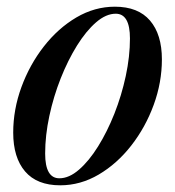

<svg xmlns="http://www.w3.org/2000/svg" viewBox="-20 -543 524 574"><path d="M323.5 -523Q393 -523 428.5 -481.5Q464 -440 464 -365.5Q464 -296.5 439.5 -229.5Q415 -162.5 372.5 -108Q330 -53.5 275.2 -21.2Q220.5 11 160 11Q90.5 11 55 -30.5Q19.5 -72 19.5 -146.5Q19.5 -215.5 44 -282.5Q68.5 -349.5 111 -404Q153.5 -458.5 208.2 -490.8Q263 -523 323.5 -523ZM157.5 -10Q186.5 -10 216.2 -35.8Q246 -61.5 273.2 -105.2Q300.5 -149 322 -203.2Q343.5 -257.5 356 -315.8Q368.5 -374 368.5 -428Q368.5 -502 326 -502Q297 -502 267.2 -476.2Q237.5 -450.5 210.2 -406.8Q183 -363 161.5 -308.8Q140 -254.5 127.5 -196.2Q115 -138 115 -84Q115 -10 157.5 -10Z"/></svg>

Font: Newsreader Display Medium
Style: Italic
Weight: 500
Italic angle: -17°
Designer: Hugues Gentile
Foundry: Production Type
Version: Version 1.001